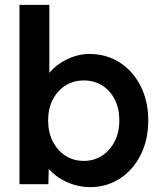

<svg xmlns="http://www.w3.org/2000/svg" viewBox="-20 -760 662 790"><path d="M153 -115 182 -128 179 -2H60V-740H183V-405L161 -415Q166 -439 183.5 -460.5Q201 -482 227 -499.5Q253 -517 284 -527.5Q315 -538 347 -538Q418 -538 472.5 -503Q527 -468 558.5 -406Q590 -344 590 -265Q590 -185 559 -123Q528 -61 473.5 -25.5Q419 10 351 10Q316 10 282.5 -0.5Q249 -11 222 -29Q195 -47 177 -69.5Q159 -92 153 -115ZM471 -265Q471 -313 452.5 -350Q434 -387 401 -408Q368 -429 325 -429Q282 -429 249 -408Q216 -387 197 -350Q178 -313 178 -265Q178 -216 197 -178.5Q216 -141 249 -119.5Q282 -98 325 -98Q367 -98 400 -119.5Q433 -141 452 -178.5Q471 -216 471 -265Z"/></svg>

Font: Our Lexend Medium
Style: Regular
Weight: 500
Designer: Bonnie Shaver-Troup, Thomas Jockin
Foundry: Lexend
Version: Version 1.007